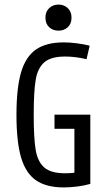

<svg xmlns="http://www.w3.org/2000/svg" viewBox="-20 -819 478 848"><path d="M52.7 -311.5Q52.7 -430.7 73.2 -500Q93.8 -569.3 139.2 -600.6Q184.6 -631.8 261.7 -631.8Q287.1 -631.8 318.4 -627.9Q349.6 -624 376 -617.2L362.3 -557.6Q312.5 -569.3 267.6 -569.3Q205.1 -569.3 175.8 -543.9Q146.5 -518.6 137.7 -466.8Q128.9 -415 128.9 -311.5Q128.9 -208 137.7 -156.2Q146.5 -104.5 175.8 -79.1Q205.1 -53.7 267.6 -53.7Q312.5 -53.7 362.3 -65.4L378.9 -6.8Q352.5 1 320.3 4.9Q288.1 8.8 261.7 8.8Q184.6 8.8 139.2 -22.5Q93.8 -53.7 73.2 -123Q52.7 -192.4 52.7 -311.5ZM308.6 -250H220.7V-312.5H378.9V-6.8H308.6ZM238.3 -798.8Q262.7 -798.8 279.3 -783.2Q295.9 -767.6 295.9 -741.2Q295.9 -713.9 279.3 -698.7Q262.7 -683.6 238.3 -683.6Q213.9 -683.6 197.3 -698.7Q180.7 -713.9 180.7 -741.2Q180.7 -767.6 197.3 -783.2Q213.9 -798.8 238.3 -798.8Z"/></svg>

Font: Sudo Var
Style: Regular
Weight: 400
Monospace: yes
Designer: Jens Kutilek
Foundry: Jens Kutilek
Version: Version 0.065;FEAKit 1.0